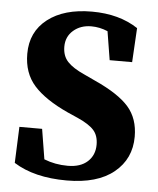

<svg xmlns="http://www.w3.org/2000/svg" viewBox="-51 -720 643 783"><g transform="rotate(5 270.5 -328.5)"><path d="M285 -418 332 -396Q429 -352 470.5 -304.5Q512 -257 512 -183Q512 -92 444 -36.5Q376 19 251 19Q118 19 34 -34L40 -182H133L153 -59Q198 -41 250 -41Q302 -41 331 -67.5Q360 -94 360 -137Q360 -174 340.5 -196Q321 -218 274 -239L231 -258Q137 -301 91.5 -352Q46 -403 46 -482Q46 -572 113 -624Q180 -676 294 -676Q406 -676 483 -625L475 -485H383L364 -602Q331 -616 297 -616Q253 -616 223.5 -590.5Q194 -565 194 -524Q194 -486 216 -462.5Q238 -439 285 -418Z"/></g></svg>

Font: TypoPRO Source Serif Pro
Style: Bold
Weight: 700
Designer: Frank Grießhammer
Foundry: Adobe Systems Incorporated
Version: Version 1.017;PS 1.0;hotconv 1.0.79;makeotf.lib2.5.61930